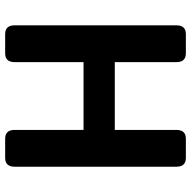

<svg xmlns="http://www.w3.org/2000/svg" viewBox="-18 -722 740 744"><g transform="rotate(90 352.0 -350.0)"><path d="M112.3 0Q78.1 0 78.1 -36.6V-663.6Q78.1 -700.2 112.3 -700.2H186.5Q220.7 -700.2 220.7 -663.6V-424.8H483.4V-663.6Q483.4 -700.2 517.6 -700.2H591.8Q626 -700.2 626 -663.6V-36.6Q626 0 591.8 0H517.6Q483.4 0 483.4 -36.6V-303.7H220.7V-36.6Q220.7 0 186.5 0Z"/></g></svg>

Font: Istok
Style: Bold
Weight: 700
Designer: Andrey V. Panov
Foundry: Andrey V. Panov
Version: Version 1.0.1